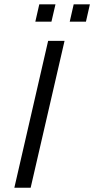

<svg xmlns="http://www.w3.org/2000/svg" viewBox="-20 -882 442 902"><path d="M146 -780.3 164.6 -861.8H240.7L221.7 -780.3ZM307.6 -780.3 326.2 -861.8H402.3L383.8 -780.3ZM47.4 0 206.1 -689.9H283.2L124 0Z"/></svg>

Font: Acari Sans
Style: Italic
Weight: 400
Italic angle: -13°
Designer: Alfredo Marco Pradil and Stefan Peev
Foundry: Hanken Design Co.
Version: Version 1.045;January 11, 2019;FontCreator 11.5.0.2425 64-bi